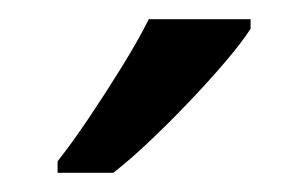

<svg xmlns="http://www.w3.org/2000/svg" viewBox="-20 -786 321 200"><path d="M241 -756Q232 -742 215 -722Q198 -702 177.5 -680.5Q157 -659 136.5 -639.5Q116 -620 98 -606H40V-618Q55 -637 72.5 -663Q90 -689 107 -716.5Q124 -744 135 -766H241Z"/></svg>

Font: Noto Sans Hebrew
Style: Regular
Weight: 400
Designer: Monotype Design Team
Foundry: Monotype Imaging Inc.
Version: Version 2.003